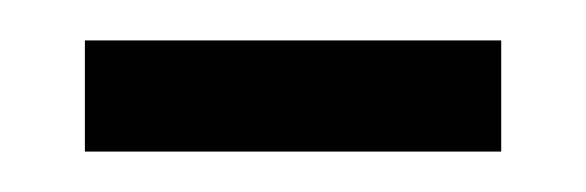

<svg xmlns="http://www.w3.org/2000/svg" viewBox="-20 -264 290 95"><path d="M22 -189V-244H228V-189Z"/></svg>

Font: UnnaRegular
Style: Regular
Weight: 400
Designer: Jorge de Buen Unna
Foundry: Omnibus-Type
Version: Version 2.008;hotconv 1.0.109;makeotfexe 2.5.65596